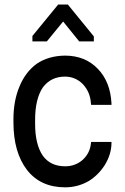

<svg xmlns="http://www.w3.org/2000/svg" viewBox="-20 -800 540 830"><path d="M165 -127Q198.2 -81.1 261.7 -81.1Q305.7 -81.1 337.9 -109.4Q369.1 -138.7 373 -179.7L374 -186.5H461.9V-179.7Q460.9 -131.8 432.6 -85.9Q404.3 -42 362.3 -16.6Q315.4 9.8 261.7 9.8Q155.3 9.8 96.7 -65.4Q38.1 -141.6 38.1 -271.5V-285.2Q38.1 -364.3 64.5 -426.8Q89.8 -488.3 138.7 -524.4Q189.5 -558.6 260.7 -559.6Q348.6 -559.6 403.3 -502Q457 -446.3 461.9 -353.5V-346.7H374L373 -353.5Q370.1 -402.3 337.9 -436.5Q305.7 -468.8 260.7 -468.8Q200.2 -468.8 165 -421.9Q131.8 -372.1 131.8 -282.2V-264.6Q131.8 -175.8 165 -127ZM120.1 -621.1V-644.5L231.4 -780.3H273.4L385.7 -642.6V-621.1H322.3L252.9 -707L182.6 -621.1Z"/></svg>

Font: RobotoJAA
Style: Medium
Weight: 500
Version: Version 2.05; 2016-11-05